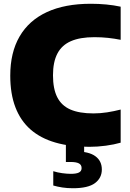

<svg xmlns="http://www.w3.org/2000/svg" viewBox="-20 -770 688 1020"><path d="M454.5 10Q352.5 10 274 -12.8Q195.5 -35.5 142.2 -82.2Q89 -129 61.8 -200.2Q34.5 -271.5 34.5 -368Q34.5 -491 84 -576.2Q133.5 -661.5 229 -705.8Q324.5 -750 462.5 -750Q504.5 -750 544.2 -746.2Q584 -742.5 621 -734.5V-558.5Q588.5 -565 553.8 -568.8Q519 -572.5 481.5 -572.5Q405 -572.5 356.5 -551.2Q308 -530 284.8 -485.2Q261.5 -440.5 261.5 -370Q261.5 -298.5 284 -253.8Q306.5 -209 354 -188.2Q401.5 -167.5 476.5 -167.5Q512.5 -167.5 549.2 -173.2Q586 -179 621 -188V-12Q586.5 -2 542.2 4Q498 10 454.5 10ZM367.5 230Q337 230 311.2 226Q285.5 222 263 215.5V139.5Q285 146.5 310.5 150Q336 153.5 356.5 153.5Q385 153.5 399.2 146.5Q413.5 139.5 413.5 123Q413.5 105.5 399 98Q384.5 90.5 356 90.5H330V-10H427V61L381 34.5Q452 34.5 486.5 59.8Q521 85 521 130.5Q521 175.5 484.5 202.8Q448 230 367.5 230Z"/></svg>

Font: Encode Sans Condensed Thin Black
Style: Regular
Weight: 900
Version: Version 3.002